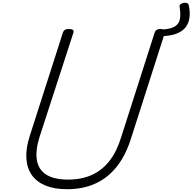

<svg xmlns="http://www.w3.org/2000/svg" viewBox="-20 -1338 1381 1377"><path d="M1334 -1300Q1344 -1253 1339 -1212Q1334 -1171 1310 -1141Q1286 -1111 1240 -1094.5Q1194 -1078 1123 -1079L1139 -1126Q1201 -1129 1232 -1147Q1263 -1165 1270 -1200Q1277 -1235 1268 -1289Q1266 -1301 1275 -1308Q1284 -1315 1296.5 -1317.5Q1309 -1320 1320.5 -1316Q1332 -1312 1334 -1300ZM461 19Q369 19 305.5 -7.5Q242 -34 207.5 -83.5Q173 -133 169 -204.5Q165 -276 194 -365L432 -1107Q437 -1119 446 -1124.5Q455 -1130 475 -1130Q494 -1130 502.5 -1124Q511 -1118 507 -1105L264 -357Q233 -259 244.5 -190Q256 -121 312 -85.5Q368 -50 468 -50Q565 -50 639 -83.5Q713 -117 765.5 -184.5Q818 -252 849 -354L1090 -1107Q1095 -1119 1104 -1124.5Q1113 -1130 1132 -1130Q1171 -1130 1163 -1105L920 -346Q882 -224 817.5 -143Q753 -62 664 -21.5Q575 19 461 19Z"/></svg>

Font: Playwrite CU Light
Style: Regular
Weight: 300
Designer: Veronika Burian, José Scaglione
Foundry: TypeTogether
Version: Version 1.002